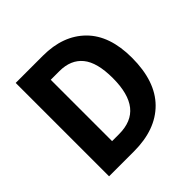

<svg xmlns="http://www.w3.org/2000/svg" viewBox="-182 -876 1038 1038"><g transform="rotate(-45 337.0 -357.0)"><path d="M621 -366Q621 -186 529 -93Q437 0 270 0H80V-714H288Q442 -714 531.5 -625Q621 -536 621 -366ZM470 -361Q470 -481 424.5 -536.5Q379 -592 292 -592H226V-123H279Q376 -123 423 -182.5Q470 -242 470 -361Z"/></g></svg>

Font: Noto Sans SemiCondensed
Style: Bold
Weight: 700
Width: 4
Designer: Monotype Design Team
Foundry: Monotype Imaging Inc.
Version: Version 2.013; ttfautohint (v1.8.4.7-5d5b)